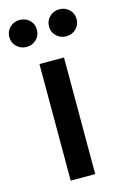

<svg xmlns="http://www.w3.org/2000/svg" viewBox="-142 -781 530 832"><g transform="rotate(-15 123.0 -365.0)"><path d="M68 0V-523H178V0ZM274 -670Q274 -644 256 -626.5Q238 -609 212 -609Q187 -609 168.5 -626Q150 -643 150 -669Q150 -695 168 -712.5Q186 -730 212 -730Q238 -730 256 -713Q274 -696 274 -670ZM96 -670Q96 -644 78 -626.5Q60 -609 34 -609Q9 -609 -9.5 -626Q-28 -643 -28 -669Q-28 -695 -10 -712.5Q8 -730 34 -730Q60 -730 78 -713Q96 -696 96 -670Z"/></g></svg>

Font: IngvarSans
Style: Regular
Weight: 600
Version: Version 3.000